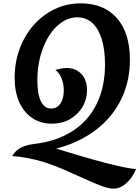

<svg xmlns="http://www.w3.org/2000/svg" viewBox="-20 -820 829 1141"><path d="M187 35Q319 19 412.5 -42Q506 -103 555 -203.5Q604 -304 604 -438Q604 -526 584.5 -588Q565 -650 528.5 -683.5Q492 -717 440 -717Q391 -717 347.5 -688Q304 -659 271.5 -607.5Q239 -556 220.5 -488.5Q202 -421 202 -343Q202 -261 223 -218Q244 -175 284 -175Q319 -175 339 -204.5Q359 -234 359 -284Q359 -322 345 -356Q331 -390 309 -404Q324 -409 342.5 -412.5Q361 -416 375 -416Q430 -416 463.5 -380.5Q497 -345 497 -286Q497 -229 469.5 -183.5Q442 -138 395 -111.5Q348 -85 289 -85Q222 -85 172 -118.5Q122 -152 94.5 -213Q67 -274 67 -356Q67 -450 97 -530.5Q127 -611 180.5 -671.5Q234 -732 305.5 -766Q377 -800 460 -800Q598 -800 675 -712Q752 -624 752 -465Q752 -351 711.5 -255Q671 -159 595 -86.5Q519 -14 413.5 30Q308 74 177 85ZM655 301Q625 301 579 283.5Q533 266 477.5 240.5Q422 215 362.5 189Q303 163 247 145Q192 128 140 118.5Q88 109 53 108Q70 76 102.5 58.5Q135 41 187 35L260 46Q368 80 456 106Q544 132 610.5 149Q677 166 722 175Q767 184 789 184Q767 237 730.5 269Q694 301 655 301Z"/></svg>

Font: Merienda
Style: Bold
Weight: 700
Designer: Eduardo Rodriguez Tunni
Foundry: Eduardo Rodriguez Tunni
Version: Version 2.001